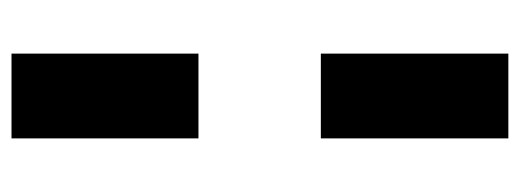

<svg xmlns="http://www.w3.org/2000/svg" viewBox="-312 -434 925 342"><g transform="rotate(-90 151.0 -262.5)"><path d="M76 -372V-705H227V-372ZM76 180V-154H227V180Z"/></g></svg>

Font: Nunito Sans 12pt ExtraBold
Style: Regular
Weight: 800
Designer: Vernon Adams
Foundry: Vernon Adams
Version: Version 3.101;gftools[0.9.27]